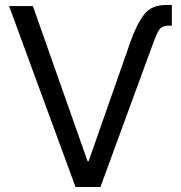

<svg xmlns="http://www.w3.org/2000/svg" viewBox="-20 -752 728 772"><path d="M505.4 -586.4Q529.8 -655.3 559.3 -693.6Q588.9 -731.9 646 -731.9H670.9V-648.9H659.7Q629.9 -648.9 618.7 -629.9Q607.4 -610.8 594.7 -575.2L383.8 0H283.7L16.6 -727.5H112.3L332 -104H336.4Z"/></svg>

Font: Inter 24pt
Style: Regular
Weight: 400
Designer: Rasmus Andersson
Foundry: rsms
Version: Version 4.001;git-66647c0bb